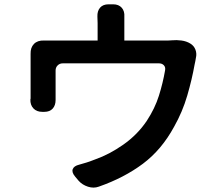

<svg xmlns="http://www.w3.org/2000/svg" viewBox="-20 -832 1040 891"><path d="M863 -630Q880 -620 887 -601.5Q894 -583 889 -563Q888 -558 886.5 -548.5Q885 -539 883 -532Q871 -464 849 -388.5Q827 -313 788 -244Q730 -137 643 -72Q556 -7 439 34Q415 43 388.5 34.5Q362 26 345 7L329 -12Q312 -32 317.5 -47Q323 -62 348 -68Q368 -74 380.5 -77.5Q393 -81 421 -92Q487 -115 552.5 -161Q618 -207 661 -271Q699 -329 717.5 -388Q736 -447 746 -505Q749 -520 740.5 -529Q732 -538 718 -538H271Q257 -538 247.5 -528.5Q238 -519 238 -505Q238 -475 238 -440.5Q238 -406 238 -383Q238 -379 238 -374.5Q238 -370 238 -368Q238 -343 224.5 -328Q211 -313 186 -313H176Q150 -313 135 -329Q120 -345 121 -371Q122 -375 122 -374.5Q122 -374 122 -376.5Q122 -379 122 -391Q122 -403 122 -426Q122 -449 122 -476Q122 -503 122 -527Q122 -551 122 -565Q122 -579 122 -579Q122 -579 122 -582Q121 -611 137.5 -628Q154 -645 184 -644Q189 -644 191.5 -644Q194 -644 217 -644H433V-725Q433 -731 432.5 -740Q432 -749 432 -755Q431 -781 444.5 -796.5Q458 -812 484 -812H505Q531 -812 545 -796Q559 -780 557 -754Q557 -747 557 -746Q557 -745 557 -725V-644H745Q750 -644 761 -644Q772 -644 779 -645Q799 -647 822 -644Q845 -641 863 -630Z"/></svg>

Font: Chiron GoRound TC SB
Style: Regular
Weight: 500
Designer: Ryoko NISHIZUKA 西塚涼子 (kana, bopomofo & ideographs); Paul D. Hunt (Latin, Greek & Cyrillic); Sandoll Communications 산돌커뮤니
Foundry: Adobe
Version: Version 1.000;hotconv 1.1.1;makeotfexe 2.6.0